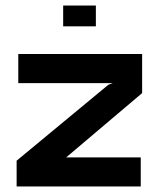

<svg xmlns="http://www.w3.org/2000/svg" viewBox="-20 -673 573 693"><path d="M219 -105H488V0H40V-93L371 -367L387 -373H46V-478H493V-337ZM208 -653H326V-578H208Z"/></svg>

Font: Turret Road ExtraBold
Style: Regular
Weight: 800
Designer: Noponies
Foundry: Noponies
Version: Version 1.001; ttfautohint (v1.8)